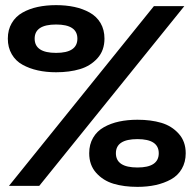

<svg xmlns="http://www.w3.org/2000/svg" viewBox="-20 -724 750 748"><path d="M198.5 -442.5Q160 -442.5 127.2 -449.8Q94.5 -457 67.8 -471.8Q41 -486.5 25.8 -512.8Q10.5 -539 10.5 -573.5Q10.5 -608 25.8 -634Q41 -660 67.8 -675Q94.5 -690 127.2 -697Q160 -704 198.5 -704Q237 -704 269.8 -697Q302.5 -690 329.5 -675Q356.5 -660 371.8 -634Q387 -608 387 -573.5Q387 -527.5 359.8 -497.2Q332.5 -467 291.8 -454.8Q251 -442.5 198.5 -442.5ZM698 -700 133 0H15L579.5 -700ZM198.5 -518Q281.5 -518 281.5 -573.5Q281.5 -628.5 198.5 -628.5Q115 -628.5 115 -573.5Q115 -518 198.5 -518ZM515.5 4Q463 4 422.2 -8.2Q381.5 -20.5 354.5 -50.8Q327.5 -81 327.5 -127Q327.5 -161.5 342.8 -187.5Q358 -213.5 384.8 -228.5Q411.5 -243.5 444.2 -250.5Q477 -257.5 515.5 -257.5Q568 -257.5 608.5 -245.5Q649 -233.5 676.2 -203.2Q703.5 -173 703.5 -127Q703.5 -92.5 688.2 -66.2Q673 -40 646.2 -25.2Q619.5 -10.5 586.8 -3.2Q554 4 515.5 4ZM515.5 -71.5Q598.5 -71.5 598.5 -127Q598.5 -182 515.5 -182Q431.5 -182 431.5 -127Q431.5 -71.5 515.5 -71.5Z"/></svg>

Font: League Mono ExtraBold
Style: Regular
Weight: 800
Width: 6
Designer: Tyler Finck
Foundry: The League of Moveable Type / Tyler Finck
Version: Version 2.210